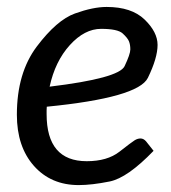

<svg xmlns="http://www.w3.org/2000/svg" viewBox="-20 -534 501 561"><path d="M125 -280.8Q327.1 -305.2 344 -340.6Q360.8 -376 360.8 -389.6Q360.8 -403.3 356.9 -413.1Q353 -422.9 338.4 -436.3Q323.7 -449.7 275.4 -449.7Q227.1 -449.7 184.1 -402.3Q141.1 -355 125 -280.8ZM116.2 -200.7Q116.2 -63 233.4 -63Q293.5 -63 329.1 -90.8Q364.7 -118.7 373.3 -124Q381.8 -129.4 390.6 -129.4Q399.4 -129.4 406.7 -121.1L428.7 -93.3Q352.5 -14.2 300.3 -3.7Q248 6.8 210 6.8Q128.9 6.8 79.1 -49.3Q29.3 -105.5 29.3 -198.7Q29.3 -320.8 87.6 -398.2Q146 -475.6 199 -494.6Q252 -513.7 291.5 -513.7Q364.3 -513.7 402.3 -477.1Q440.4 -440.4 440.4 -402.8Q440.4 -364.7 412.1 -306.6Q383.8 -248.5 116.7 -222.2Q116.2 -216.8 116.2 -211.4Q116.2 -206.1 116.2 -200.7Z"/></svg>

Font: Lato-Italic
Style: Italic
Weight: 400
Italic angle: -7°
Designer: Lukasz Dziedzic
Foundry: tyPoland Lukasz Dziedzic
Version: Version 1.104; Western+Polish opensource